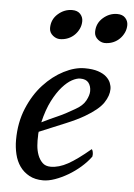

<svg xmlns="http://www.w3.org/2000/svg" viewBox="-50 -705 527 756"><g transform="rotate(5 213.0 -327.0)"><path d="M115 -177Q175 -202 218.5 -220Q262 -238 291 -255Q344 -286 363 -314.5Q382 -343 382 -369Q382 -381 377 -393.5Q372 -406 360 -417Q348 -428 327 -435Q306 -442 274 -442Q235 -442 192 -420Q149 -398 112.5 -358.5Q76 -319 52.5 -262.5Q29 -206 29 -137Q29 -108 35.5 -81Q42 -54 56.5 -33.5Q71 -13 94 -0.5Q117 12 149 12Q170 12 195.5 3Q221 -6 246.5 -21Q272 -36 295 -56Q318 -76 334 -98Q334 -100 334.5 -102Q335 -104 335 -107Q335 -112 333.5 -118.5Q332 -125 329 -127Q277 -83 241.5 -63.5Q206 -44 174 -44Q153 -44 141 -56Q129 -68 122.5 -85.5Q116 -103 114.5 -123Q113 -143 114 -160Q114 -164 114 -168Q114 -172 115 -177ZM122 -215Q134 -266 152 -301Q170 -336 189.5 -358Q209 -380 227.5 -390Q246 -400 260 -400Q283 -400 293 -387Q303 -374 303 -354Q303 -338 291.5 -316.5Q280 -295 251 -279Q214 -257 183 -243.5Q152 -230 122 -215ZM124 -588Q124 -622 149 -644Q174 -666 205 -666Q226 -666 237 -654Q248 -642 248 -626Q248 -610 241.5 -596Q235 -582 224.5 -571.5Q214 -561 200.5 -555Q187 -549 172 -548Q154 -546 139 -558Q124 -570 124 -588ZM302 -588Q302 -622 327 -644Q352 -666 383 -666Q404 -666 415 -654Q426 -642 426 -626Q426 -610 419.5 -596Q413 -582 402.5 -571.5Q392 -561 378.5 -555Q365 -549 350 -548Q332 -546 317 -558Q302 -570 302 -588Z"/></g></svg>

Font: Lusitana
Style: Italic
Weight: 400
Italic angle: -12°
Designer: Ana Paula Megda
Foundry: Ana Paula Megda
Version: Version 1.000; ttfautohint (v1.1) -l 8 -r 50 -G 200 -x 14 -D